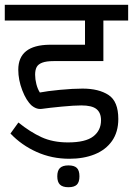

<svg xmlns="http://www.w3.org/2000/svg" viewBox="-27 -636 548 791"><path d="M117.7 -328.1Q117.7 -309.6 122.8 -289.6Q127.9 -269.5 137.2 -254.9Q166 -260.7 220 -265.9Q273.9 -271 313 -271Q379.9 -271 420.2 -244.6Q460.4 -218.3 460.4 -146Q460.4 -92.3 434.6 -55.4Q408.7 -18.6 363 -0.2Q317.4 18.1 258.8 18.1Q186.5 18.1 124.3 -9.8Q62 -37.6 16.1 -85.9L48.8 -131.3Q97.2 -92.3 144 -70.8Q190.9 -49.3 252.9 -49.3Q325.2 -49.3 357.2 -74Q389.2 -98.6 389.2 -140.6Q389.2 -171.4 370.6 -186.5Q352.1 -201.7 308.1 -201.7Q278.8 -201.7 227.5 -196.8Q176.3 -191.9 145.5 -187.5Q143.1 -187 138.2 -187Q121.1 -187 104 -200.7Q81.1 -221.2 64.7 -264.2Q48.3 -307.1 48.3 -348.6Q48.3 -450.2 177.2 -451.7H323.2V-551.3H-7.3V-616.2H501V-551.3H398.9V-384.3H194.3Q164.1 -384.3 147.2 -377.9Q130.4 -371.6 124 -359.6Q117.7 -347.7 117.7 -328.1ZM300.3 90.3Q300.3 114.3 289.6 124.8Q278.8 135.3 254.9 135.3Q231 135.3 220 124.5Q209 113.8 209 90.3Q209 66.9 220 56.2Q231 45.4 254.9 45.4Q278.8 45.4 289.6 55.9Q300.3 66.4 300.3 90.3Z"/></svg>

Font: Varta
Style: Regular
Weight: 400
Designer: Joana Correia, Viktoriya Grabowska, Eben Sorkin
Foundry: Sorkin Type
Version: Version 1.002; ttfautohint (v1.3) -l 8 -r 24 -G 200 -x 12 -H